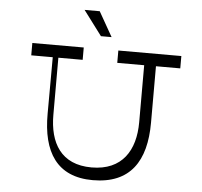

<svg xmlns="http://www.w3.org/2000/svg" viewBox="-59 -962 1075 1023"><g transform="rotate(5 478.5 -450.0)"><path d="M508 -768 433 -900H352L451 -768ZM887 -700H550V-634H694V-329C694 -179 626 -67 462 -67C298 -67 235 -179 235 -329V-634H365V-700H90V-634H205L204 -332C203 -127 282 0 474 0C675 0 757 -127 757 -332V-634H887Z"/></g></svg>

Font: Space Cowgirl Light
Style: Regular
Weight: 300
Designer: Valery Marier
Foundry: Valery Marier
Version: Version 1.000;hotconv 1.0.109;makeotfexe 2.5.65596